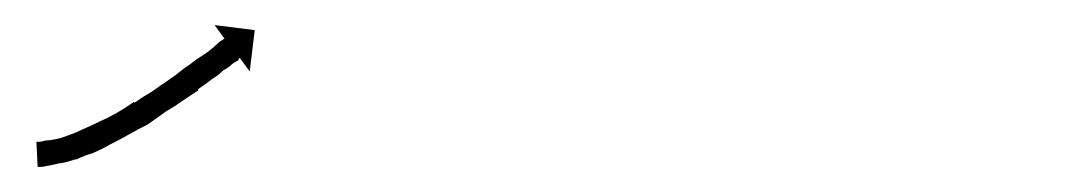

<svg xmlns="http://www.w3.org/2000/svg" viewBox="-20 -117 870 153"><path d="M11 -4Q11 -4 11 -4Q11 -4 11 -4Q11 -4 11 -4Q11 -4 11 -4Q13 -4 16 -5Q16 -5 16 -5Q16 -5 16 -5Q16 -5 16 -5Q16 -5 16 -5Q19 -5 24 -6Q24 -6 24 -6Q24 -6 24 -6Q24 -6 24 -6Q24 -6 24 -6Q29 -7 34 -9Q34 -9 34 -9Q34 -9 34 -9Q34 -9 34 -9Q34 -9 34 -9Q40 -11 46 -14Q46 -14 46 -14Q46 -14 46 -14Q46 -14 46 -14Q46 -14 46 -14Q53 -17 59 -20Q59 -20 59 -20Q59 -20 59 -20Q59 -20 59 -20Q59 -20 59 -20Q66 -23 73 -27Q73 -27 73 -27Q73 -27 73 -27Q73 -27 73 -27Q73 -27 73 -27Q80 -31 87 -36Q87 -36 87 -36Q87 -36 87 -35Q87 -35 87 -35Q87 -35 87 -35Q94 -40 101 -44Q101 -44 101 -44Q101 -44 101 -44Q101 -44 101 -44Q101 -44 101 -44Q108 -49 114 -53Q114 -53 114 -53Q114 -53 114 -53Q114 -53 114 -53Q114 -53 114 -53Q120 -57 126 -62Q126 -62 126 -62Q126 -62 126 -62Q126 -62 126 -62Q126 -62 126 -62Q132 -66 137 -70Q142 -73 146 -76Q150 -79 153 -82Q155 -84 157 -85Q158 -86 159 -86L151 -97L183 -93L179 -60L171 -71Q170 -70 170 -69Q168 -68 165 -66Q162 -63 158 -61Q154 -57 149 -54Q144 -50 138 -46Q138 -46 138 -46Q138 -46 138 -45Q138 -45 138 -45Q138 -45 138 -45Q132 -41 126 -37Q126 -37 126 -37Q126 -37 126 -37Q126 -37 126 -37Q126 -37 126 -37Q119 -32 112 -28Q112 -28 112 -28Q112 -28 112 -28Q112 -28 112 -28Q112 -28 112 -28Q105 -23 98 -18Q98 -18 98 -18Q98 -18 98 -18Q98 -18 98 -18Q98 -18 98 -18Q90 -14 83 -10Q83 -10 83 -10Q83 -10 83 -10Q83 -10 83 -10Q83 -10 83 -10Q76 -6 68 -2Q68 -2 68 -2Q68 -2 68 -2Q68 -2 68 -2Q68 -2 68 -2Q61 2 54 5Q54 5 54 5Q54 5 54 5Q54 5 54 5Q54 5 54 5Q47 7 41 10Q41 10 41 10Q41 10 40 10Q40 10 40 10Q40 10 40 10Q34 12 29 13Q29 13 28.5 13Q28 13 28 13Q28 13 28 13Q28 13 28 13Q23 14 19 15Q19 15 19 15Q19 15 19 15Q18 15 18 15Q18 15 18 15Q15 16 12 16Q12 16 12 16Q12 16 12 16Q12 16 12 16Q12 16 12 16Q11 16 10 16L9 -4Q10 -4 11 -4Z"/></svg>

Font: FRB American Cursive Just Arrows Thin
Style: Italic
Weight: 100
Italic angle: -25°
Version: Version 2.0;Modular Font Editor K font №1